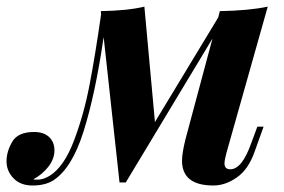

<svg xmlns="http://www.w3.org/2000/svg" viewBox="-80 -551 864 585"><path d="M570.3 14.2Q474.6 14.2 474.6 -61.5Q474.6 -84 484.9 -126L567.4 -433.6L303.2 4.9H284.2L235.8 -438Q210.4 -263.7 174.3 -149.7Q138.2 -35.6 80.1 0Q55.7 14.2 19 14.2Q-17.6 14.2 -38.8 -7.8Q-60.1 -29.8 -60.1 -59.6Q-60.1 -89.4 -42.7 -119.1Q-25.4 -148.9 23.9 -148.9Q53.2 -148.9 69.6 -133.5Q85.9 -118.2 85.9 -92.8Q85.9 -67.4 67.9 -43.7Q49.8 -20 22 -4.9Q24.4 -2.9 39.1 -3.9Q53.7 -4.9 70.8 -15.1Q114.7 -42 145 -121.6Q175.3 -201.2 192.6 -291.3Q210 -381.3 228 -507.3L227.1 -517.1Q310.1 -518.6 359.9 -530.8L392.1 -179.2L585 -498L589.8 -517.1Q678.2 -518.6 735.8 -530.8L609.9 -85Q604 -62.5 604 -53.2Q604 -35.2 621.6 -35.2Q657.2 -35.2 685.1 -113.8L704.1 -165H723.1L695.8 -88.9Q676.8 -34.7 641.6 -10.3Q606.4 14.2 570.3 14.2Z"/></svg>

Font: PlayfairDisplay-BoldItalic
Style: Bold Italic
Weight: 700
Italic angle: -14.9847°
Designer: Claus Eggers Sørensen
Foundry: Claus Eggers Sørensen
Version: Version 1.002;PS 001.002;hotconv 1.0.70;makeotf.lib2.5.58329